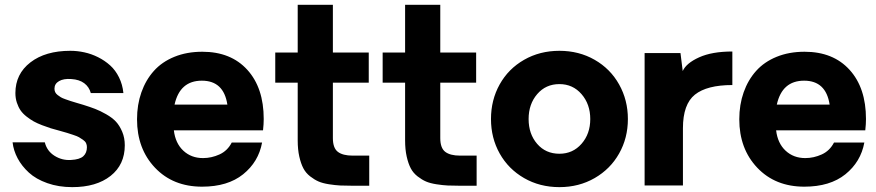

<svg xmlns="http://www.w3.org/2000/svg" viewBox="-20 -770 3638 797"><path d="M279.8 6.8Q223.1 6.8 176.3 -9.8Q129.4 -26.4 99.9 -53.5Q70.3 -80.6 53.2 -112.8Q36.1 -145 32.2 -179.2H166Q174.8 -143.1 206.3 -123.3Q237.8 -103.5 274.9 -106Q311 -107.9 325.9 -121.6Q340.8 -135.3 340.8 -159.2Q340.8 -168 337.4 -175.5Q334 -183.1 324.5 -189.7Q314.9 -196.3 307.9 -200.4Q300.8 -204.6 283.7 -210.2Q266.6 -215.8 258.1 -218.5Q249.5 -221.2 228 -227.1Q205.6 -232.9 190.9 -237.5Q176.3 -242.2 155 -250.2Q133.8 -258.3 119.9 -266.1Q106 -273.9 90.3 -286.1Q74.7 -298.3 65.4 -311.8Q56.2 -325.2 50 -343.8Q43.9 -362.3 43.9 -383.8Q43.9 -462.9 106.2 -511Q168.5 -559.1 272 -559.1Q301.3 -559.1 330.3 -552.7Q359.4 -546.4 387.2 -532.5Q415 -518.6 437.3 -498.5Q459.5 -478.5 474.1 -448.7Q488.8 -418.9 492.2 -383.8H356.9Q350.1 -409.2 329.6 -424.6Q309.1 -439.9 275.9 -441.9Q244.1 -444.3 225.1 -433.3Q206.1 -422.4 206.1 -401.9Q206.1 -394 209 -387.7Q211.9 -381.3 219 -375.7Q226.1 -370.1 232.7 -366.2Q239.3 -362.3 252 -357.9Q264.6 -353.5 273.2 -350.6Q281.7 -347.7 298.8 -342.8Q315.9 -337.9 325.2 -335Q355 -325.7 375.2 -317.9Q395.5 -310.1 420.9 -295.7Q446.3 -281.2 461.4 -264.9Q476.6 -248.5 487.3 -223.1Q498 -197.8 498 -167Q498 -86.4 439 -39.8Q379.9 6.8 279.8 6.8Z M1074.7 -275.9Q1074.7 -254.9 1071.8 -229H701.7Q708 -175.3 741 -144.5Q773.9 -113.8 822.8 -113.8Q857.9 -113.8 891.1 -128.9Q924.3 -144 941.9 -178.2H1067.9Q1053.2 -98.1 989.3 -46.6Q925.3 4.9 818.8 4.9Q698.2 4.9 623.5 -73.7Q548.8 -152.3 548.8 -274.9Q548.8 -335.4 566.9 -386.7Q585 -438 618.7 -475.6Q652.3 -513.2 703.9 -534.2Q755.4 -555.2 819.8 -555.2Q938.5 -555.2 1006.6 -480.2Q1074.7 -405.3 1074.7 -275.9ZM817.9 -435.1Q726.6 -435.1 704.6 -335.9H923.8Q908.7 -435.1 817.9 -435.1Z M1443.8 1Q1413.1 1 1392.6 0Q1372.1 -1 1345.7 -5.1Q1319.3 -9.3 1302.5 -16.6Q1285.6 -23.9 1267.6 -37.8Q1249.5 -51.8 1239.3 -71.3Q1229 -90.8 1222.4 -120.1Q1215.8 -149.4 1215.8 -187V-426.8H1122.6V-551.8H1215.8V-750H1361.8V-551.8H1510.7V-426.8H1361.8V-196.8Q1361.8 -155.3 1382.6 -139.6Q1403.3 -124 1443.8 -124H1512.7V1Z M1889.6 1Q1858.9 1 1838.4 0Q1817.9 -1 1791.5 -5.1Q1765.1 -9.3 1748.3 -16.6Q1731.4 -23.9 1713.4 -37.8Q1695.3 -51.8 1685.1 -71.3Q1674.8 -90.8 1668.2 -120.1Q1661.6 -149.4 1661.6 -187V-426.8H1568.4V-551.8H1661.6V-750H1807.6V-551.8H1956.5V-426.8H1807.6V-196.8Q1807.6 -155.3 1828.4 -139.6Q1849.1 -124 1889.6 -124H1958.5V1Z M2302.2 6.8Q2220.7 6.8 2155.5 -30.8Q2090.3 -68.4 2054.2 -132.8Q2018.1 -197.3 2018.1 -275.9Q2018.1 -355 2054.2 -419.7Q2090.3 -484.4 2155.5 -521.7Q2220.7 -559.1 2302.2 -559.1Q2383.3 -559.1 2448.5 -521.7Q2513.7 -484.4 2550 -419.4Q2586.4 -354.5 2586.4 -275.9Q2586.4 -197.3 2550 -132.8Q2513.7 -68.4 2448.5 -30.8Q2383.3 6.8 2302.2 6.8ZM2302.2 -131.8Q2357.9 -131.8 2394 -173.1Q2430.2 -214.4 2430.2 -275.9Q2430.2 -337.4 2394 -379.2Q2357.9 -420.9 2302.2 -420.9Q2245.6 -420.9 2210 -379.4Q2174.3 -337.9 2174.3 -275.9Q2174.3 -213.9 2209.7 -172.9Q2245.1 -131.8 2302.2 -131.8Z M3020 -556.2V-417Q2914.6 -417 2864.7 -377.2Q2814.9 -337.4 2814.9 -237.8V0H2655.8V-549.8H2804.7L2814 -475.1Q2828.6 -507.8 2882.1 -532Q2935.5 -556.2 3020 -556.2Z M3574.7 -275.9Q3574.7 -254.9 3571.8 -229H3201.7Q3208 -175.3 3241 -144.5Q3273.9 -113.8 3322.8 -113.8Q3357.9 -113.8 3391.1 -128.9Q3424.3 -144 3441.9 -178.2H3567.9Q3553.2 -98.1 3489.3 -46.6Q3425.3 4.9 3318.8 4.9Q3198.2 4.9 3123.5 -73.7Q3048.8 -152.3 3048.8 -274.9Q3048.8 -335.4 3066.9 -386.7Q3085 -438 3118.7 -475.6Q3152.3 -513.2 3203.9 -534.2Q3255.4 -555.2 3319.8 -555.2Q3438.5 -555.2 3506.6 -480.2Q3574.7 -405.3 3574.7 -275.9ZM3317.9 -435.1Q3226.6 -435.1 3204.6 -335.9H3423.8Q3408.7 -435.1 3317.9 -435.1Z"/></svg>

Font: Oakes Grotesk Bold
Style: Regular
Weight: 700
Designer: Samuel Oakes
Foundry: Samuel Oakes
Version: Version 1.000;PS 001.000;hotconv 1.0.88;makeotf.lib2.5.64775